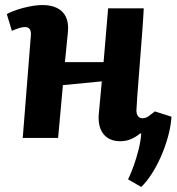

<svg xmlns="http://www.w3.org/2000/svg" viewBox="-20 -546 699 760"><path d="M383 -224 229 -209 210 0H70L102 -403Q104 -421 98 -430Q92 -439 79 -439Q70 -439 58 -435.5Q46 -432 27 -424L7 -490Q20 -498 44.5 -506.5Q69 -515 97.5 -520.5Q126 -526 150 -526Q182 -526 205.5 -514.5Q229 -503 240.5 -480Q252 -457 249 -421Q246 -389 243 -360Q240 -331 237 -300H390L408 -513H549Q547 -472 543.5 -426.5Q540 -381 536.5 -334.5Q533 -288 529.5 -244.5Q526 -201 523.5 -166.5Q521 -132 520 -109Q520 -94 526.5 -86Q533 -78 543 -78Q557 -78 567.5 -85.5Q578 -93 593 -105L659 -84Q656 -44 644.5 -3Q633 38 616.5 75Q600 112 580 143Q560 174 539 194L487 164Q499 139 510 108Q521 77 529 44.5Q537 12 539 -17L535 -18Q520 -5 500 4Q480 13 456 13Q412 13 389.5 -15.5Q367 -44 371 -94Z"/></svg>

Font: Literata
Style: Bold Italic
Weight: 700
Italic angle: -2°
Designer: Latin by Veronika Burian and Jose Scaglione. Greek by Irene Vlachou. Cyrillic by Vera Evstafieva
Foundry: TypeTogether
Version: Version 3.103;gftools[0.9.29]